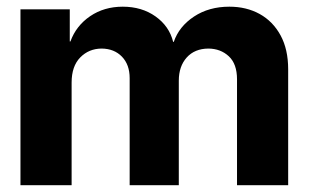

<svg xmlns="http://www.w3.org/2000/svg" viewBox="-20 -543 905 563"><path d="M40 0V-515.6H184.6V-421.5H186.5Q203.3 -467.6 244.3 -495.5Q285.3 -523.4 340 -523.4Q395.9 -523.4 436.1 -494.8Q476.4 -466.1 487.7 -420.3H489.6Q505 -465.4 548.8 -494.4Q592.6 -523.4 652.5 -523.4Q702.5 -523.4 741.4 -502Q780.2 -480.5 802.6 -439.5Q825 -398.4 825 -339.6V0H675V-310.4Q675 -355.5 651 -377.9Q627 -400.3 591 -400.6Q550.8 -400.3 527.5 -374.4Q504.3 -348.4 504.3 -306.4V0H360.2V-313.9Q360.2 -353.5 337.5 -376.9Q314.8 -400.3 277.9 -400.6Q240.5 -400.3 215.3 -374.6Q190 -348.8 190 -301V0Z"/></svg>

Font: Inter Display V
Style: Regular
Weight: 400
Designer: Rasmus Andersson
Foundry: rsms
Version: Version 3.015;git-src